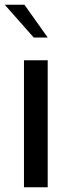

<svg xmlns="http://www.w3.org/2000/svg" viewBox="-31 -789 289 809"><path d="M70 0V-535H170V0ZM111 -631 -11 -769H72L170 -631Z"/></svg>

Font: Exo Thin Medium
Style: Regular
Weight: 500
Version: Version 2.000